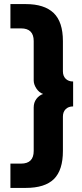

<svg xmlns="http://www.w3.org/2000/svg" viewBox="-20 -770 400 940"><path d="M31 31H83Q145 31 145 -31V-244Q145 -268 158 -285.5Q171 -303 191 -310Q171 -317 158 -337Q145 -357 145 -376V-569Q145 -631 83 -631H31V-750H106Q197 -750 242.5 -706.5Q288 -663 288 -569V-421Q288 -398 301.5 -384.5Q315 -371 338 -371V-249Q315 -249 301.5 -235.5Q288 -222 288 -199V-31Q288 63 244 106.5Q200 150 106 150H31Z"/></svg>

Font: Golos UI
Style: Bold
Weight: 700
Designer: A.Korolkova, Vitaly Kuzmin
Foundry: ParaType Ltd
Version: Version 2.000